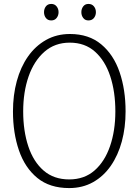

<svg xmlns="http://www.w3.org/2000/svg" viewBox="-20 -949 705 977"><path d="M332 8Q233 8 170 -43.5Q107 -95 76.5 -183.5Q46 -272 46 -382Q46 -465 65.5 -536.5Q85 -608 122.5 -661.5Q160 -715 214 -745.5Q268 -776 336 -776Q432 -776 495 -723.5Q558 -671 588.5 -582Q619 -493 619 -382Q619 -300 600 -229.5Q581 -159 544 -105.5Q507 -52 453.5 -22Q400 8 332 8ZM332 -36Q409 -36 461 -81.5Q513 -127 540 -205.5Q567 -284 567 -382Q567 -482 541 -561Q515 -640 463.5 -686Q412 -732 335 -732Q259 -732 206 -685.5Q153 -639 125.5 -560Q98 -481 98 -382Q98 -283 124 -204.5Q150 -126 202 -81Q254 -36 332 -36ZM241 -845Q223 -845 213.5 -857.5Q204 -870 204 -887Q204 -904 213.5 -916.5Q223 -929 241 -929Q258 -929 268 -916.5Q278 -904 278 -887Q278 -870 268 -857.5Q258 -845 241 -845ZM430 -845Q413 -845 403.5 -857.5Q394 -870 394 -887Q394 -904 403.5 -916.5Q413 -929 430 -929Q448 -929 458 -916.5Q468 -904 468 -887Q468 -870 458 -857.5Q448 -845 430 -845Z"/></svg>

Font: Yaldevi ExtraLight ExtraLight
Style: Regular
Weight: 250
Version: Version 1.100